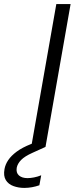

<svg xmlns="http://www.w3.org/2000/svg" viewBox="-119 -720 366 941"><path d="M34 0 157 -700H227L104 0ZM0 201Q-28 201 -53 192Q-78 183 -90.5 162.5Q-103 142 -97 109Q-93 86 -78.5 64.5Q-64 43 -37 23Q-10 3 33 -14L92 -38L104 0L40 29Q2 46 -15.5 64Q-33 82 -37 102Q-41 127 -26 140Q-11 153 16 153Q30 153 48 149.5Q66 146 83 139L74 188Q57 194 38 197.5Q19 201 0 201Z"/></svg>

Font: DM Sans 16pt Light
Style: Italic
Weight: 300
Italic angle: -10°
Version: Version 4.004;gftools[0.9.30]